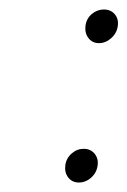

<svg xmlns="http://www.w3.org/2000/svg" viewBox="-20 -381 271 409"><path d="M119.1 -28.8Q121.1 -43.9 132.6 -54Q144 -64 158.2 -64Q172.9 -64 181.4 -53.7Q189.9 -43.5 188 -28.8Q186 -13.2 174.3 -2.7Q162.6 7.8 147.9 7.8Q133.8 7.8 125.5 -2.7Q117.2 -13.2 119.1 -28.8ZM162.1 -326.2Q164.1 -341.3 175.5 -351.1Q187 -360.8 201.2 -360.8Q215.8 -360.8 224.4 -350.8Q232.9 -340.8 231 -326.2Q229 -310.5 217 -299.8Q205.1 -289.1 190.9 -289.1Q176.8 -289.1 168.5 -299.8Q160.2 -310.5 162.1 -326.2Z"/></svg>

Font: Trueno UltraLight
Style: Italic
Weight: 250
Designer: Julieta Ulanovsky
Foundry: Julieta Ulanovsky
Version: Version 3.001b | FøM Fix